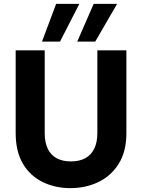

<svg xmlns="http://www.w3.org/2000/svg" viewBox="-20 -960 733 992"><path d="M343 12Q265 12 200.5 -19.5Q136 -51 98.5 -114Q61 -177 61 -273V-700H211V-272Q211 -225 226.5 -192Q242 -159 272.5 -142.5Q303 -126 346 -126Q390 -126 420.5 -142.5Q451 -159 467 -192Q483 -225 483 -272V-700H633V-273Q633 -177 593.5 -114Q554 -51 488.5 -19.5Q423 12 343 12ZM379 -745 464 -940H585L472 -745ZM197 -745 270 -940H390L290 -745Z"/></svg>

Font: DM Sans 9pt Black
Style: Regular
Weight: 900
Version: Version 4.004;gftools[0.9.30]